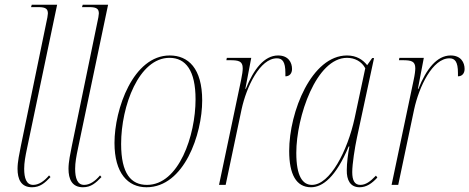

<svg xmlns="http://www.w3.org/2000/svg" viewBox="-20 -780 1980 810"><path d="M115 10C149 10 169 -8 193 -33L187 -40C166 -15 143 0 120 0C91 0 82 -29 82 -68C82 -94 87 -121 94 -154L221 -760H114L111 -750H142C175 -750 182 -741 182 -723C182 -720 181 -717 180 -707L68 -164C62 -133 54 -98 54 -68C54 -25 68 10 115 10Z M330 10C364 10 384 -8 408 -33L402 -40C381 -15 358 0 335 0C306 0 297 -29 297 -68C297 -94 302 -121 309 -154L436 -760H329L326 -750H357C390 -750 397 -741 397 -723C397 -720 396 -717 395 -707L283 -164C277 -133 269 -98 269 -68C269 -25 283 10 330 10Z M598 10C757 10 833 -214 833 -356C833 -492 774 -546 696 -546C542 -546 463 -320 463 -177C463 -50 519 10 598 10ZM600 0C533 0 491 -47 491 -173C491 -333 566 -536 695 -536C764 -536 805 -482 805 -361C805 -209 735 0 600 0Z M997 -442 904 0H932L999 -318C1020 -415 1077 -534 1148 -534C1171 -534 1184 -520 1184 -472C1184 -467 1184 -463 1184 -458C1202 -458 1212 -471 1212 -489C1212 -516 1197 -546 1153 -546C1095 -546 1050 -488 1017 -405H1015L1040 -536H937L935 -526H950C987 -526 1004 -522 1004 -492C1004 -482 1002 -465 997 -442Z M1292 10C1341 10 1397 -33 1451 -162H1454C1448 -131 1443 -91 1443 -63C1442 -20 1458 10 1497 10C1526 10 1549 -6 1572 -31L1566 -39C1542 -14 1523 0 1500 0C1476 0 1466 -19 1466 -54C1466 -88 1477 -158 1486 -200L1558 -535H1550L1529 -505C1511 -528 1484 -546 1444 -546C1295 -546 1200 -309 1200 -143C1200 -44 1230 10 1292 10ZM1296 0C1257 0 1230 -36 1230 -135C1230 -287 1314 -536 1444 -536C1476 -536 1506 -521 1521 -492L1476 -281C1446 -143 1372 0 1296 0Z M1725 -442 1632 0H1660L1727 -318C1748 -415 1805 -534 1876 -534C1899 -534 1912 -520 1912 -472C1912 -467 1912 -463 1912 -458C1930 -458 1940 -471 1940 -489C1940 -516 1925 -546 1881 -546C1823 -546 1778 -488 1745 -405H1743L1768 -536H1665L1663 -526H1678C1715 -526 1732 -522 1732 -492C1732 -482 1730 -465 1725 -442Z"/></svg>

Font: Noto Serif Display Condensed Thin
Style: Italic
Weight: 100
Width: 3
Italic angle: -12°
Designer: Monotype Design Team
Foundry: Monotype Imaging Inc.
Version: Version 2.009